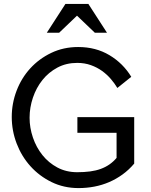

<svg xmlns="http://www.w3.org/2000/svg" viewBox="-20 -955 770 980"><path d="M381 5Q306 5 243.5 -25.5Q181 -56 135.5 -106.5Q90 -157 65 -222.5Q40 -288 40 -358Q40 -427 64.5 -491.5Q89 -556 134 -605.5Q179 -655 241.5 -685Q304 -715 379 -715Q469 -715 538.5 -673.5Q608 -632 650 -563L579 -506Q566 -528 546.5 -551Q527 -574 501.5 -592.5Q476 -611 444 -622.5Q412 -634 374 -634Q318 -634 273 -610Q228 -586 196.5 -546.5Q165 -507 148 -456.5Q131 -406 131 -354Q131 -303 148 -253Q165 -203 196.5 -163.5Q228 -124 273 -100Q318 -76 374 -76Q410 -76 440 -80Q470 -84 494.5 -93Q519 -102 539 -116Q559 -130 575 -149V-277H375V-357H665V-120Q638 -88 605.5 -64.5Q573 -41 537 -25.5Q501 -10 461.5 -2.5Q422 5 381 5ZM314 -935H431L526 -788H464L373 -875L282 -788H219Z"/></svg>

Font: Rising Sun
Style: Regular
Weight: 400
Designer: Matt McInerney, Pablo Impallari, Rodrigo Fuenzalida (Raleway font), Stephen Hutchings (Greek), Cristiano Sobral (main ch
Foundry: The Rising Sun Project Authors
Version: Version 4.327; ttfautohint (v1.8.4.7-5d5b-dirty)